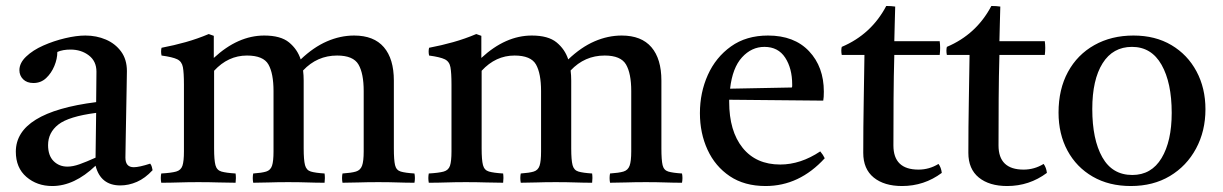

<svg xmlns="http://www.w3.org/2000/svg" viewBox="-20 -611 4097 643"><path d="M383 10Q317 10 300 -56Q229 12 155 12Q104 12 68.5 -18.5Q33 -49 33 -103Q33 -235 302 -269Q302 -293 302.5 -318Q303 -343 303 -371Q303 -406 277.5 -425.5Q252 -445 216 -445Q190 -445 172 -437Q172 -414 162 -390Q152 -366 134.5 -349.5Q117 -333 92 -333Q70 -333 57.5 -345.5Q45 -358 45 -376Q45 -400 67.5 -421.5Q90 -443 125 -458.5Q160 -474 198 -483Q236 -492 266 -492Q303 -492 334.5 -478.5Q366 -465 385.5 -438.5Q405 -412 405 -373Q405 -349 404 -310.5Q403 -272 402.5 -228.5Q402 -185 401 -146Q400 -107 400 -83Q400 -51 428 -51Q446 -51 483 -63Q487 -58 488.5 -52Q490 -46 491 -41Q466 -14 438.5 -2Q411 10 383 10ZM300 -83 302 -233Q210 -221 175.5 -194Q141 -167 141 -125Q141 -90 159.5 -71.5Q178 -53 206 -53Q224 -53 246.5 -61Q269 -69 300 -83Z M1127 1Q1124 -15 1127 -30Q1157 -32 1172 -36.5Q1187 -41 1192.5 -56Q1198 -71 1198 -104V-306Q1198 -365 1180.5 -395Q1163 -425 1109 -425Q1042 -425 995 -375Q997 -359 997 -341V-114Q997 -75 1001.5 -58Q1006 -41 1021 -36.5Q1036 -32 1067 -30Q1069 -15 1067 1Q1039 1 1011 0Q983 -1 945 -1Q908 -1 880.5 0Q853 1 828 1Q825 -15 828 -30Q857 -32 871.5 -36.5Q886 -41 891 -56Q896 -71 896 -104V-306Q896 -365 879 -395Q862 -425 807 -425Q744 -425 697 -374V-114Q697 -75 701.5 -58Q706 -41 721.5 -36.5Q737 -32 769 -30Q771 -15 769 1Q741 1 711.5 0Q682 -1 644 -1Q608 -1 579 0Q550 1 520 1Q517 -15 520 -30Q554 -32 570 -36.5Q586 -41 591 -56Q596 -71 596 -104V-328Q596 -367 592.5 -386Q589 -405 573.5 -412.5Q558 -420 521 -425Q518 -439 521 -451Q563 -459 602 -470Q641 -481 679 -497L696 -491V-417Q777 -492 865 -492Q920 -492 948 -469Q976 -446 987 -412Q1030 -453 1075 -472.5Q1120 -492 1166 -492Q1232 -492 1265.5 -453Q1299 -414 1299 -341V-114Q1299 -75 1303 -58Q1307 -41 1322 -36.5Q1337 -32 1368 -30Q1371 -15 1368 1Q1340 1 1312 0Q1284 -1 1247 -1Q1209 -1 1180.5 0Q1152 1 1127 1Z M2023 1Q2020 -15 2023 -30Q2053 -32 2068 -36.5Q2083 -41 2088.5 -56Q2094 -71 2094 -104V-306Q2094 -365 2076.5 -395Q2059 -425 2005 -425Q1938 -425 1891 -375Q1893 -359 1893 -341V-114Q1893 -75 1897.5 -58Q1902 -41 1917 -36.5Q1932 -32 1963 -30Q1965 -15 1963 1Q1935 1 1907 0Q1879 -1 1841 -1Q1804 -1 1776.5 0Q1749 1 1724 1Q1721 -15 1724 -30Q1753 -32 1767.5 -36.5Q1782 -41 1787 -56Q1792 -71 1792 -104V-306Q1792 -365 1775 -395Q1758 -425 1703 -425Q1640 -425 1593 -374V-114Q1593 -75 1597.5 -58Q1602 -41 1617.5 -36.5Q1633 -32 1665 -30Q1667 -15 1665 1Q1637 1 1607.5 0Q1578 -1 1540 -1Q1504 -1 1475 0Q1446 1 1416 1Q1413 -15 1416 -30Q1450 -32 1466 -36.5Q1482 -41 1487 -56Q1492 -71 1492 -104V-328Q1492 -367 1488.5 -386Q1485 -405 1469.5 -412.5Q1454 -420 1417 -425Q1414 -439 1417 -451Q1459 -459 1498 -470Q1537 -481 1575 -497L1592 -491V-417Q1673 -492 1761 -492Q1816 -492 1844 -469Q1872 -446 1883 -412Q1926 -453 1971 -472.5Q2016 -492 2062 -492Q2128 -492 2161.5 -453Q2195 -414 2195 -341V-114Q2195 -75 2199 -58Q2203 -41 2218 -36.5Q2233 -32 2264 -30Q2267 -15 2264 1Q2236 1 2208 0Q2180 -1 2143 -1Q2105 -1 2076.5 0Q2048 1 2023 1Z M2544 12Q2473 12 2424 -21Q2375 -54 2349.5 -109.5Q2324 -165 2324 -232Q2324 -301 2350.5 -360Q2377 -419 2428 -455.5Q2479 -492 2552 -492Q2640 -492 2689.5 -439.5Q2739 -387 2739 -304Q2739 -294 2738.5 -286.5Q2738 -279 2737 -274L2422 -277Q2422 -273 2422 -270Q2422 -172 2467 -116Q2512 -60 2593 -60Q2661 -60 2727 -104Q2737 -92 2742 -81Q2657 12 2544 12ZM2425 -314 2632 -318Q2633 -320 2633 -323.5Q2633 -327 2633 -328Q2633 -382 2609.5 -418Q2586 -454 2540 -454Q2497 -454 2465 -419Q2433 -384 2425 -314Z M3001 12Q2941 12 2906 -16.5Q2871 -45 2871 -99Q2871 -187 2872.5 -269Q2874 -351 2875 -427H2799Q2796 -442 2799 -454Q2898 -496 2948 -591Q2956 -591 2964 -590.5Q2972 -590 2978 -589Q2977 -563 2976.5 -534Q2976 -505 2975 -473H3127Q3130 -451 3127 -427H2975Q2973 -357 2972.5 -279.5Q2972 -202 2972 -124Q2972 -43 3056 -43Q3092 -43 3123 -62Q3132 -50 3134 -32Q3075 12 3001 12Z M3353 12Q3293 12 3258 -16.5Q3223 -45 3223 -99Q3223 -187 3224.5 -269Q3226 -351 3227 -427H3151Q3148 -442 3151 -454Q3250 -496 3300 -591Q3308 -591 3316 -590.5Q3324 -590 3330 -589Q3329 -563 3328.5 -534Q3328 -505 3327 -473H3479Q3482 -451 3479 -427H3327Q3325 -357 3324.5 -279.5Q3324 -202 3324 -124Q3324 -43 3408 -43Q3444 -43 3475 -62Q3484 -50 3486 -32Q3427 12 3353 12Z M3767 12Q3694 12 3639.5 -19.5Q3585 -51 3555 -106.5Q3525 -162 3525 -234Q3525 -312 3556.5 -370Q3588 -428 3645 -460Q3702 -492 3776 -492Q3849 -492 3903 -460Q3957 -428 3987 -372Q4017 -316 4017 -245Q4017 -172 3985.5 -113.5Q3954 -55 3898 -21.5Q3842 12 3767 12ZM3638 -246Q3638 -144 3671.5 -84.5Q3705 -25 3772 -25Q3836 -25 3870 -81.5Q3904 -138 3904 -233Q3904 -334 3870 -394Q3836 -454 3771 -454Q3707 -454 3672.5 -399Q3638 -344 3638 -246Z"/></svg>

Font: Tiro Devanagari Marathi
Style: Regular
Weight: 400
Designer: Devanagari: John Hudson & Fiona Ross. Latin: John Hudson.
Foundry: Tiro Typeworks Ltd.
Version: Version 1.52